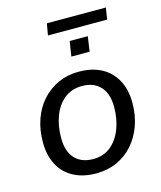

<svg xmlns="http://www.w3.org/2000/svg" viewBox="-115 -850 790 943"><g transform="rotate(-15 280.0 -378.5)"><path d="M258 9Q191 9 142.5 -17Q94 -43 68.5 -91.5Q43 -140 43 -206Q43 -269 61.5 -322Q80 -375 115 -414Q150 -453 197.5 -474.5Q245 -496 302 -496Q370 -496 418 -470Q466 -444 492 -395.5Q518 -347 518 -280Q518 -218 499 -165Q480 -112 445.5 -73Q411 -34 363.5 -12.5Q316 9 258 9ZM261 -63Q314 -63 350.5 -92.5Q387 -122 406.5 -172.5Q426 -223 426 -284Q426 -352 392.5 -388Q359 -424 300 -424Q247 -424 210 -394.5Q173 -365 154 -315Q135 -265 135 -203Q135 -135 168.5 -99Q202 -63 261 -63ZM203 -707 213 -766H513L504 -707ZM287 -577 299 -653H391L380 -577Z"/></g></svg>

Font: Nunito Sans 12pt ExtraLight 12pt Medium
Style: Italic
Weight: 500
Italic angle: -9°
Version: Version 3.101;gftools[0.9.27]